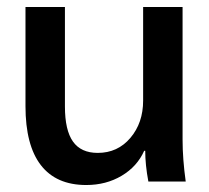

<svg xmlns="http://www.w3.org/2000/svg" viewBox="-20 -520 598 550"><path d="M53 -216V-500H166V-215Q166 -147 189 -114.5Q212 -82 260 -82Q317 -82 353.5 -125Q390 -168 390 -232V-500H503V-120Q503 -65 512 0H405Q396 -48 396 -88H393Q373 -43 328.5 -16.5Q284 10 227 10Q141 10 97 -47Q53 -104 53 -216Z"/></svg>

Font: Sarabun SemiBold
Style: Regular
Weight: 600
Designer: Suppakit Chalermlarp | Katatrad Co.,Ltd.
Foundry: Cadson Demak Co.,Ltd.
Version: Version 1.000; ttfautohint (v1.6)